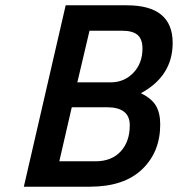

<svg xmlns="http://www.w3.org/2000/svg" viewBox="-20 -705 672 725"><path d="M459 -685Q632 -685 632 -543Q632 -418 512 -353Q553 -333 569 -305.5Q585 -278 585 -235Q585 -131 516.5 -65.5Q448 0 319 0H70L228 -685ZM384 -300H251L204 -96H341Q401 -96 435.5 -133Q470 -170 470 -232Q470 -300 384 -300ZM441 -589H318L272 -394H397Q449 -394 483.5 -430Q518 -466 518 -522Q518 -557 499.5 -573Q481 -589 441 -589Z"/></svg>

Font: Titillium Web
Style: SemiBold Italic
Weight: 600
Italic angle: -13°
Version: Version 1.001;PS 57.000;hotconv 1.0.70;makeotf.lib2.5.55311